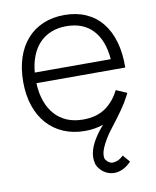

<svg xmlns="http://www.w3.org/2000/svg" viewBox="-88 -622 754 929"><g transform="rotate(-10 289.5 -158.0)"><path d="M436.5 231.5Q418 239.5 399 239.5Q380 239.5 363 232Q346 224.5 334 211.5Q316 193 313 175.8Q310 158.5 310 149Q310 131.5 315.5 113Q325.5 79 352.5 40.5Q354.5 37.5 356.5 35Q358.5 32.5 360.5 29.5Q365 23.5 371 16.5Q377 9 384.5 0.5Q342.5 15 294.5 15Q236.5 15 189.5 -5Q142.5 -25 109.2 -62Q76 -99 58 -151.8Q40 -204.5 40 -270Q40 -336 57.5 -388.8Q75 -441.5 107.8 -478.5Q140.5 -515.5 187 -535.2Q233.5 -555 291.5 -555Q351 -555 397.2 -534.5Q443.5 -514 475.2 -475.2Q507 -436.5 523.2 -380.5Q539.5 -324.5 538.5 -253.5H102Q104 -203.5 118.2 -164Q132.5 -124.5 157.2 -97Q182 -69.5 216.8 -55.2Q251.5 -41 294.5 -41Q360.5 -41 404 -70.8Q447.5 -100.5 474 -154L527 -131Q524.5 -126 522.2 -121.5Q520 -117 517.5 -112.5Q503.5 -85 481.5 -54Q457.5 -19.5 425 22L404.5 49.5Q389.5 72.5 379.5 91.5Q369.5 110.5 364.5 128Q361.5 139 361.5 149Q361.5 152 362.2 159.5Q363 167 372 176Q384.5 189 400 189Q405 189 418.8 185.5Q432.5 182 452.5 164L482 198.5Q463 220 436.5 231.5ZM476.5 -305.5Q468.5 -400 421.2 -450Q374 -500 291.5 -500Q250.5 -500 217.2 -486.8Q184 -473.5 160 -448.5Q136 -423.5 121.5 -387.5Q107 -351.5 103 -305.5Z"/></g></svg>

Font: Vela Sans Light
Style: Regular
Weight: 300
Designer: Principal design: Mikhail Sharanda - project Manrope.
Design modification: Ravid Balaliev
Foundry: Mikhail Sharanda
Version: Version 1.001